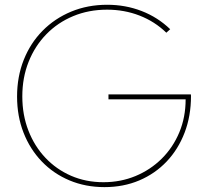

<svg xmlns="http://www.w3.org/2000/svg" viewBox="-20 -767 869 802"><path d="M674.8 -630.4Q626.5 -677.2 563 -701.9Q499.5 -726.6 427.2 -726.6Q350.6 -726.6 285.9 -699.7Q221.2 -672.9 173.6 -624Q126 -575.2 99.6 -509Q73.2 -442.9 73.2 -364.3Q73.2 -287.1 98.6 -221.7Q124 -156.2 169.7 -107.9Q215.3 -59.6 277.1 -32.7Q338.9 -5.9 412.1 -5.9Q483.9 -5.9 546.1 -31.7Q608.4 -57.6 655.5 -104.2Q702.6 -150.9 729 -214.1Q755.4 -277.3 755.4 -352.1H433.1V-372.6H777.3L777.8 -366.2Q777.8 -282.7 751.2 -213.1Q724.6 -143.6 676.3 -92.5Q627.9 -41.5 561.8 -13.4Q495.6 14.6 416.5 14.6Q337.4 14.6 270.5 -13.4Q203.6 -41.5 154.5 -92.5Q105.5 -143.6 78.4 -212.6Q51.3 -281.7 51.3 -363.8Q51.3 -446.8 79.1 -516.8Q106.9 -586.9 157.7 -638.4Q208.5 -689.9 277.3 -718.5Q346.2 -747.1 427.7 -747.1Q504.4 -747.1 571.8 -720.9Q639.2 -694.8 690.9 -645Z"/></svg>

Font: Kumbh Sans Thin
Style: Regular
Weight: 250
Version: Version 1.004